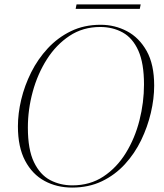

<svg xmlns="http://www.w3.org/2000/svg" viewBox="-20 -837 740 868"><path d="M306 11Q237 11 181.5 -19Q126 -49 93.5 -110.5Q61 -172 61 -266Q61 -324 76 -387Q91 -450 121 -510Q151 -570 196 -618.5Q241 -667 300.5 -696Q360 -725 435 -725Q499 -725 554 -696Q609 -667 643 -606.5Q677 -546 677 -450Q677 -391 662 -327Q647 -263 618 -203Q589 -143 544.5 -94.5Q500 -46 440.5 -17.5Q381 11 306 11ZM307 1Q387 1 447.5 -39Q508 -79 549 -145.5Q590 -212 610.5 -293Q631 -374 631 -455Q631 -551 605.5 -608Q580 -665 535 -690Q490 -715 433 -715Q355 -715 294.5 -675Q234 -635 192 -569Q150 -503 128 -422.5Q106 -342 106 -260Q106 -161 133.5 -104Q161 -47 206.5 -23Q252 1 307 1ZM322 -797 326 -817H616L612 -797Z"/></svg>

Font: Noto Serif Display ExtraLight
Style: Italic
Weight: 200
Italic angle: -12°
Designer: Monotype Design Team
Foundry: Monotype Imaging Inc.
Version: Version 2.009